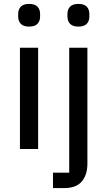

<svg xmlns="http://www.w3.org/2000/svg" viewBox="-20 -762 549 982"><path d="M129 -626Q100 -626 86.5 -640Q73 -654 73 -677V-691Q73 -714 86.5 -728Q100 -742 129 -742Q158 -742 171.5 -728Q185 -714 185 -691V-677Q185 -654 171.5 -640Q158 -626 129 -626ZM82 -518H175V0H82ZM334 -518H427V75Q427 132 398.5 166Q370 200 308 200H251V121H334ZM381 -626Q352 -626 338.5 -640Q325 -654 325 -677V-691Q325 -714 338.5 -728Q352 -742 381 -742Q410 -742 423.5 -728Q437 -714 437 -691V-677Q437 -654 423.5 -640Q410 -626 381 -626Z"/></svg>

Font: IBM Plex Sans Thai Text
Style: Regular
Weight: 450
Designer: Mike Abbink, Paul van der Laan, Pieter van Rosmalen, Ben Mitchell, Mark Frömberg
Foundry: Bold Monday
Version: Version 1.1